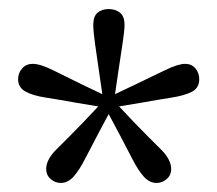

<svg xmlns="http://www.w3.org/2000/svg" viewBox="-20 -768 480 424"><path d="M220 -748Q235 -748 245 -740Q255 -732 255 -713Q255 -700 250.5 -671Q246 -642 241 -608L234 -560L278 -581Q316 -599 344.5 -613Q373 -627 389 -627Q403 -627 411.5 -617Q420 -607 420 -593Q420 -574 404 -565.5Q388 -557 359 -552.5Q330 -548 291 -541L243 -533L277 -497Q311 -462 334.5 -439Q358 -416 358 -395Q358 -381 348 -372.5Q338 -364 326 -364Q310 -364 297.5 -378Q285 -392 272.5 -416.5Q260 -441 243 -473L220 -516L197 -473Q180 -441 167.5 -416.5Q155 -392 142.5 -378Q130 -364 114 -364Q102 -364 92 -372.5Q82 -381 82 -395Q82 -416 105.5 -439Q129 -462 163 -497L197 -533L149 -541Q110 -548 81 -552.5Q52 -557 36 -566Q20 -575 20 -593Q20 -607 29 -617Q38 -627 52 -627Q69 -627 97 -613Q125 -599 162 -581L206 -560L199 -608Q194 -642 190 -670.5Q186 -699 186 -713Q186 -732 195.5 -740Q205 -748 220 -748Z"/></svg>

Font: Adobe Variable Font Prototype
Style: Regular
Weight: 389
Designer: Frank Grießhammer
Foundry: Adobe
Version: Version 1.004;hotconv 1.0.113;makeotfexe 2.5.65598